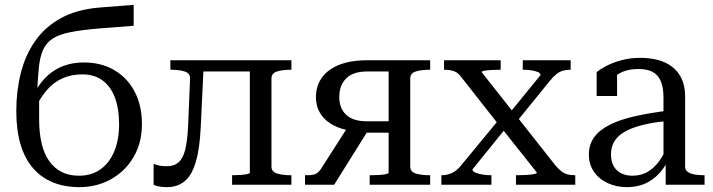

<svg xmlns="http://www.w3.org/2000/svg" viewBox="-20 -760 2933 790"><path d="M389 -729 530 -740V-654L389 -643Q318 -637 271.5 -628Q225 -619 198 -602Q171 -585 157.5 -555.5Q144 -526 139.5 -479Q135 -432 132 -364L141 -365Q141 -346 141 -330.5Q141 -315 141 -300.5Q141 -286 141 -270Q141 -214 151 -171Q161 -128 182 -98Q203 -68 233.5 -52.5Q264 -37 305 -37Q356 -37 393 -63Q430 -89 450 -137Q470 -185 470 -249Q470 -312 453 -358Q436 -404 402 -429Q368 -454 319 -454Q276 -454 240 -439Q204 -424 176 -393Q148 -362 125 -315V-383Q147 -423 176.5 -449.5Q206 -476 243 -489.5Q280 -503 325 -503Q397 -503 451 -471Q505 -439 534.5 -382Q564 -325 564 -249Q564 -173 530 -114.5Q496 -56 437.5 -23Q379 10 306 10Q246 10 198 -9.5Q150 -29 116 -68Q82 -107 64.5 -166Q47 -225 47 -303Q47 -385 65.5 -459Q84 -533 124.5 -591Q165 -649 230 -685Q295 -721 389 -729Z M754 -241 762 -436Q763 -458 741 -465.5Q719 -473 684 -473H681V-512H819L806 -238Q802 -150 786 -95Q770 -40 740.5 -15Q711 10 667 10Q650 10 635 7.5Q620 5 612 0V-86Q617 -83 631.5 -79.5Q646 -76 665 -76Q696 -76 714.5 -92Q733 -108 742 -144Q751 -180 754 -241ZM1008 -49V-512H1179V-473H1177Q1143 -473 1120 -466Q1097 -459 1097 -437V-75Q1097 -53 1120 -46Q1143 -39 1177 -39H1179V0H935V-39H936Q950 -39 967 -40Q984 -41 996 -43.5Q1008 -46 1008 -49ZM788 -466V-512H1051V-466Z M1579 -466H1492Q1433 -466 1404.5 -437.5Q1376 -409 1376 -361Q1376 -314 1404.5 -287.5Q1433 -261 1489 -261H1608V-214H1480L1462 -218Q1404 -221 1363.5 -239Q1323 -257 1301.5 -288Q1280 -319 1280 -361Q1280 -406 1304 -440Q1328 -474 1375 -493Q1422 -512 1490 -512H1750V-473H1749Q1714 -473 1691 -466Q1668 -459 1668 -437V-75Q1668 -53 1691 -46Q1714 -39 1749 -39H1750V0H1501V-39H1507Q1523 -39 1540 -40Q1557 -41 1568 -43.5Q1579 -46 1579 -49ZM1412 -239 1495 -224 1355 0H1235V-39H1244Q1261 -39 1272 -42Q1283 -45 1291 -53Q1299 -61 1307 -75Z M2347 0H2103V-39H2105Q2124 -39 2143.5 -40Q2163 -41 2176 -43.5Q2189 -46 2189 -50L2043 -234L2039 -238L1877 -444Q1868 -456 1858.5 -462Q1849 -468 1836.5 -470.5Q1824 -473 1808 -473H1807V-512H2040V-473H2038Q2020 -473 2002.5 -472Q1985 -471 1973.5 -469Q1962 -467 1962 -463L2100 -288L2104 -284L2268 -76Q2279 -64 2289.5 -55.5Q2300 -47 2313.5 -43Q2327 -39 2346 -39H2347ZM1796 0V-39H1798Q1820 -39 1840 -48.5Q1860 -58 1876 -78L2032 -267L2068 -241L1924 -63Q1924 -55 1935.5 -50Q1947 -45 1964.5 -42Q1982 -39 2000 -39H2002V0ZM2100 -252 2072 -289 2204 -451Q2204 -459 2193.5 -463.5Q2183 -468 2167 -470.5Q2151 -473 2133 -473H2131V-512H2328V-473H2327Q2310 -473 2296 -469Q2282 -465 2269.5 -455Q2257 -445 2243 -428Z M2738 -306 2737 -263Q2687 -259 2647.5 -251Q2608 -243 2579 -231.5Q2550 -220 2531 -204.5Q2512 -189 2503 -169Q2494 -149 2494 -124Q2494 -96 2505 -76.5Q2516 -57 2536 -47Q2556 -37 2582 -37Q2618 -37 2645 -53Q2672 -69 2692.5 -97.5Q2713 -126 2729 -164L2737 -119Q2722 -80 2696 -50.5Q2670 -21 2636.5 -5.5Q2603 10 2560 10Q2517 10 2481.5 -6Q2446 -22 2424.5 -52.5Q2403 -83 2403 -124Q2403 -165 2424.5 -195Q2446 -225 2488.5 -246.5Q2531 -268 2593.5 -282Q2656 -296 2738 -306ZM2719 0V-104H2710V-356Q2710 -401 2698.5 -427Q2687 -453 2664.5 -464.5Q2642 -476 2608 -476Q2556 -476 2523.5 -455Q2491 -434 2471 -404Q2471 -419 2474.5 -430.5Q2478 -442 2484.5 -450.5Q2491 -459 2500 -464Q2509 -469 2519 -471V-365H2435V-463Q2449 -475 2474.5 -488.5Q2500 -502 2536 -512Q2572 -522 2615 -522Q2653 -522 2686 -513.5Q2719 -505 2744.5 -486Q2770 -467 2784.5 -436.5Q2799 -406 2799 -362V-75Q2799 -61 2809.5 -53Q2820 -45 2838 -42Q2856 -39 2878 -39H2879V0Z"/></svg>

Font: Roboto Serif 72pt
Style: Regular
Weight: 400
Designer: Greg Gazdowicz
Foundry: Commercial Type
Version: Version 1.008